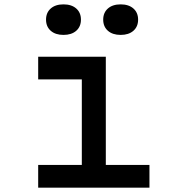

<svg xmlns="http://www.w3.org/2000/svg" viewBox="-20 -860 790 880"><path d="M465 -600V-104H665V0H155V-104H355V-496H155V-600ZM191 -770Q191 -802 212.5 -821Q234 -840 271 -840Q308 -840 329.5 -821Q351 -802 351 -770Q351 -738 329.5 -719Q308 -700 271 -700Q234 -700 212.5 -719Q191 -738 191 -770ZM453 -770Q453 -802 474.5 -821Q496 -840 533 -840Q570 -840 591.5 -821Q613 -802 613 -770Q613 -738 591.5 -719Q570 -700 533 -700Q496 -700 474.5 -719Q453 -738 453 -770Z"/></svg>

Font: Martian Mono sWd Rg
Style: Regular
Weight: 400
Width: 6
Monospace: yes
Designer: Roman Shamin
Foundry: Evil Martians
Version: Version 1.000